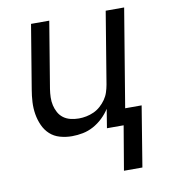

<svg xmlns="http://www.w3.org/2000/svg" viewBox="-81 -590 762 861"><g transform="rotate(-10 300.0 -159.5)"><path d="M414 201 448 0H372L386 -86Q372 -64 352.5 -45.5Q333 -27 310 -14.5Q287 -2 262 3Q237 8 212 8Q184 8 157.5 0.5Q131 -7 112 -24.5Q93 -42 82 -66.5Q71 -91 66.5 -118Q62 -145 63.5 -173Q65 -201 70 -230L118 -520H201L151 -218Q148 -199 147.5 -180Q147 -161 151 -143.5Q155 -126 163.5 -110.5Q172 -95 186 -84.5Q200 -74 218.5 -69.5Q237 -65 256 -65Q273 -65 290.5 -68.5Q308 -72 324.5 -79.5Q341 -87 355 -99.5Q369 -112 379.5 -127Q390 -142 395.5 -159Q401 -176 404 -193L458 -520H542L468 -74H543L498 201Z"/></g></svg>

Font: Iosevka SS04 Extended
Style: Italic
Weight: 400
Width: 7
Italic angle: -9°
Monospace: yes
Designer: Belleve Invis
Foundry: Belleve Invis
Version: Version 19.0.0; ttfautohint (v1.8.4)